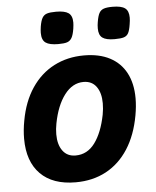

<svg xmlns="http://www.w3.org/2000/svg" viewBox="-55 -814 709 873"><g transform="rotate(-5 300.0 -378.0)"><path d="M38.5 -205Q38.5 -245 46.5 -287Q62 -373.5 103 -434.5Q144 -495.5 205.2 -527.2Q266.5 -559 342.5 -559Q412 -559 460.5 -533.5Q509 -508 534.2 -460Q559.5 -412 559.5 -344.5Q559.5 -308 552 -266.5Q536 -178 495.8 -115.5Q455.5 -53 394.5 -20.2Q333.5 12.5 255.5 12.5Q151 12.5 94.8 -44.2Q38.5 -101 38.5 -205ZM404 -283Q409 -309.5 409 -334.5Q409 -382.5 388.5 -410.8Q368 -439 330 -439Q279.5 -439 243 -391Q206.5 -343 191 -262Q186 -237 186 -212.5Q186 -165 206.8 -137Q227.5 -109 265.5 -109Q319 -109 353.5 -155.5Q388 -202 404 -283ZM156 -678Q156 -689 158.5 -706.5Q163 -733.5 170.5 -746.2Q178 -759 192 -763.5Q206 -768 233.5 -768Q273 -768 290.2 -755.8Q307.5 -743.5 307.5 -712.5Q307.5 -702 305 -684.5Q300.5 -656 292.8 -642.8Q285 -629.5 271.5 -625Q258 -620.5 231 -620.5Q191.5 -620.5 173.8 -632.8Q156 -645 156 -678ZM416 -675.5Q416 -691 418.5 -704.5Q423 -732 430 -745Q437 -758 450.8 -763Q464.5 -768 491 -768Q531 -768 548 -755.5Q565 -743 565 -712Q565 -699.5 562 -682Q558 -655 551.2 -642.2Q544.5 -629.5 530.5 -625Q516.5 -620.5 488 -620.5Q449.5 -620.5 432.8 -632.8Q416 -645 416 -675.5Z"/></g></svg>

Font: JuliaMono ExtraBoldItalic
Style: Regular
Weight: 800
Italic angle: -9°
Monospace: yes
Designer: cormullion
Foundry: corm
Version: Version 0.049; ttfautohint (v1.8.4)